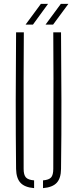

<svg xmlns="http://www.w3.org/2000/svg" viewBox="-20 -967 398 991"><path d="M63 -95Q61 -274.5 61.2 -447.8Q61.5 -621 63 -800H103Q102 -680.5 101.8 -564Q101.5 -447.5 101.8 -331Q102 -214.5 102 -95Q102 -64.5 113.5 -51.5Q125 -38.5 156 -36V4Q107.5 0 85.8 -23.5Q64 -47 63 -95ZM202 4V-36Q233 -38.5 244 -51.5Q255 -64.5 255 -95Q255 -214.5 255.5 -331Q256 -447.5 256 -564Q256 -680.5 255 -800H295Q296.5 -621 297 -447.8Q297.5 -274.5 295 -95Q294.5 -47 272.8 -23.5Q251 0 202 4ZM112 -840 191 -947H228L150 -840ZM215 -840 294 -947H333L254 -840Z"/></svg>

Font: Big Shoulders Stencil Text Thin
Style: Regular
Weight: 100
Designer: Patric King
Foundry: XO Type Co
Version: Version 2.001